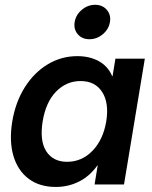

<svg xmlns="http://www.w3.org/2000/svg" viewBox="-20 -756 625 787"><path d="M209 10.3Q141.6 10.3 97.2 -23.4Q52.7 -57.1 34.9 -117.4Q17.1 -177.7 30.3 -258.3Q43.5 -337.4 81.3 -397.7Q119.1 -458 175 -491.9Q231 -525.9 296.9 -525.9Q347.2 -525.9 384.8 -505.4Q422.4 -484.9 439.9 -443.8H441.4L453.1 -515.6H573.7L488.3 0H367.7L380.4 -77.6H378.9Q347.7 -33.7 303.7 -11.7Q259.8 10.3 209 10.3ZM254.9 -92.8Q315.4 -92.8 359.1 -137.9Q402.8 -183.1 415.5 -258.3Q427.7 -333.5 398.9 -378.7Q370.1 -423.8 310.1 -423.8Q252.4 -423.8 210.2 -380.9Q168 -337.9 154.8 -258.3Q142.1 -178.2 169.9 -135.5Q197.8 -92.8 254.9 -92.8ZM346.7 -595.2Q316.4 -595.2 298.8 -615.7Q281.2 -636.2 286.1 -666Q291 -695.3 315.4 -715.8Q339.8 -736.3 370.1 -736.3Q399.9 -736.3 417.7 -715.8Q435.5 -695.3 430.7 -666Q425.8 -636.2 401.4 -615.7Q377 -595.2 346.7 -595.2Z"/></svg>

Font: Inter Display SemiBold
Style: Italic
Weight: 600
Italic angle: -9.39999°
Designer: Rasmus Andersson
Foundry: rsms
Version: Version 4.000;git-a52131595